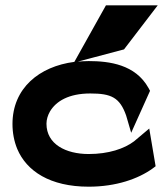

<svg xmlns="http://www.w3.org/2000/svg" viewBox="-20 -692 629 723"><path d="M155 -226C155 -242 160 -258 168 -272C191 -311 239 -340 320 -340C399 -340 431 -325 455 -257L474 -192L545 -350L539 -361C490 -449 392 -462 314 -462C300 -462 286 -461 273 -460L447 -506L574 -672H379L260 -459C128 -442 27 -360 27 -225C27 -192 33 -160 45 -131C80 -48 168 11 314 11C418 11 501 -19 554 -57L566 -66L542 -208L485 -160C448 -132 389 -112 314 -112C228 -112 155 -149 155 -226Z"/></svg>

Font: Charger
Style: Hemi
Weight: 900
Designer: Jasper
Foundry: Cannot Into Space Fonts
Version: Version 0.99